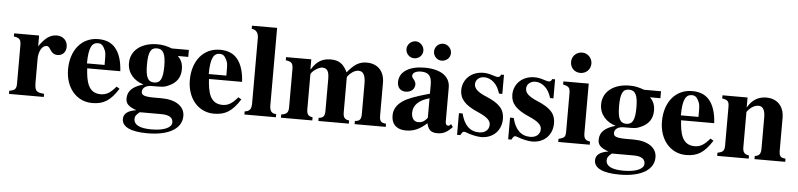

<svg xmlns="http://www.w3.org/2000/svg" viewBox="-49 -970 6054 1456"><g transform="rotate(5 2977.5 -242.5)"><path d="M218 -461H28V-437C71 -431 83 -420 83 -373V-84C83 -43 73 -32 29 -24V0H294V-24C233 -28 222 -42 222 -106V-283C222 -342 248 -387 283 -387C291 -387 300 -382 311 -364C328 -336 345 -326 371 -326C408 -326 434 -354 434 -394C434 -440 400 -473 353 -473C303 -473 265 -447 218 -379Z M732 -282H598C598 -402 622 -442 668 -442C697 -442 709 -425 723 -395C732 -376 732 -355 732 -303ZM837 -126C796 -77 765 -58 722 -58C624 -58 609 -150 603 -245H855C851 -319 833 -382 796 -423C767 -455 726 -473 668 -473C543 -473 459 -373 459 -224C459 -87 542 14 663 14C748 14 801 -17 861 -112Z M1193 52C1258 52 1282 74 1282 108C1282 146 1227 174 1128 174C1040 174 994 151 994 107C994 86 1001 75 1029 52ZM1184 -312C1184 -218 1166 -182 1118 -182C1070 -182 1052 -218 1052 -311C1052 -409 1070 -442 1117 -442C1165 -442 1184 -405 1184 -312ZM1132 -68C1052 -68 1031 -78 1031 -105C1031 -135 1061 -154 1100 -154C1191 -154 1194 -154 1227 -168C1288 -193 1319 -237 1319 -300C1319 -340 1307 -373 1279 -398H1359V-451H1230C1186 -467 1158 -473 1118 -473C999 -473 915 -411 915 -312C915 -236 968 -180 1039 -160C959 -137 920 -102 920 -43C920 -6 938 16 1002 39C939 48 906 73 906 114C906 174 974 206 1100 206C1267 206 1361 146 1361 52C1361 -22 1292 -68 1184 -68Z M1659 -282H1525C1525 -402 1549 -442 1595 -442C1624 -442 1636 -425 1650 -395C1659 -376 1659 -355 1659 -303ZM1764 -126C1723 -77 1692 -58 1649 -58C1551 -58 1536 -150 1530 -245H1782C1778 -319 1760 -382 1723 -423C1694 -455 1653 -473 1595 -473C1470 -473 1386 -373 1386 -224C1386 -87 1469 14 1590 14C1675 14 1728 -17 1788 -112Z M2061 0V-24C2028 -25 2011 -41 2011 -87V-676H1820V-652C1855 -649 1872 -624 1872 -587V-87C1872 -43 1855 -27 1821 -24V0Z M2897 0V-24C2858 -26 2847 -40 2847 -83V-331C2847 -420 2794 -473 2712 -473C2655 -473 2617 -450 2565 -386C2535 -449 2500 -473 2437 -473C2373 -473 2331 -447 2293 -386H2290V-461H2098V-437C2142 -431 2154 -420 2154 -373V-86C2154 -45 2143 -32 2099 -24V0H2338V-24C2303 -29 2293 -45 2293 -83V-344C2293 -368 2354 -406 2377 -406C2416 -406 2431 -383 2431 -323V-83C2431 -42 2421 -27 2384 -24V0H2616V-24C2581 -28 2570 -45 2570 -83V-348C2570 -353 2584 -371 2597 -381C2618 -399 2637 -406 2655 -406C2693 -406 2708 -373 2708 -311V-83C2708 -41 2698 -27 2660 -24V0Z M3209 -97C3187 -66 3163 -57 3139 -57C3109 -57 3087 -80 3087 -124C3087 -182 3129 -223 3209 -245ZM3389 -64 3379 -54C3376 -51 3373 -50 3368 -50C3354 -50 3347 -61 3347 -78V-339C3347 -425 3273 -473 3151 -473C3038 -473 2960 -427 2960 -347C2960 -305 2984 -279 3025 -279C3065 -279 3093 -305 3093 -339C3093 -353 3087 -365 3074 -381C3065 -391 3063 -398 3063 -404C3063 -428 3092 -441 3128 -441C3187 -441 3209 -412 3209 -348V-280C3093 -247 3046 -229 3008 -204C2963 -174 2941 -136 2941 -92C2941 -18 2987 14 3051 14C3109 14 3155 -5 3210 -55C3221 -4 3243 14 3292 14C3335 14 3366 -2 3404 -43ZM3131 -600C3131 -636 3101 -666 3067 -666C3032 -666 3002 -636 3002 -602C3002 -566 3031 -537 3066 -537C3103 -537 3131 -565 3131 -600ZM3341 -600C3341 -636 3311 -666 3276 -666C3241 -666 3212 -637 3212 -602C3212 -566 3240 -537 3275 -537C3312 -537 3341 -565 3341 -600Z M3756 -326V-471H3734C3728 -456 3722 -451 3709 -451C3703 -451 3694 -453 3678 -458C3646 -469 3623 -473 3600 -473C3509 -473 3443 -411 3443 -327C3443 -261 3484 -215 3585 -172C3654 -142 3681 -117 3681 -85C3681 -46 3651 -20 3606 -20C3536 -20 3490 -65 3469 -152H3441V13H3466C3477 -8 3483 -15 3492 -15C3497 -15 3505 -13 3515 -9C3544 3 3595 14 3623 14C3714 14 3777 -48 3777 -138C3777 -209 3739 -252 3639 -294C3571 -322 3543 -348 3543 -382C3543 -415 3571 -440 3609 -440C3636 -440 3662 -429 3684 -408C3705 -388 3716 -369 3731 -326Z M4145 -326V-471H4123C4117 -456 4111 -451 4098 -451C4092 -451 4083 -453 4067 -458C4035 -469 4012 -473 3989 -473C3898 -473 3832 -411 3832 -327C3832 -261 3873 -215 3974 -172C4043 -142 4070 -117 4070 -85C4070 -46 4040 -20 3995 -20C3925 -20 3879 -65 3858 -152H3830V13H3855C3866 -8 3872 -15 3881 -15C3886 -15 3894 -13 3904 -9C3933 3 3984 14 4012 14C4103 14 4166 -48 4166 -138C4166 -209 4128 -252 4028 -294C3960 -322 3932 -348 3932 -382C3932 -415 3960 -440 3998 -440C4025 -440 4051 -429 4073 -408C4094 -388 4105 -369 4120 -326Z M4450 0V-24C4415 -29 4402 -42 4402 -85V-461H4209V-437C4253 -428 4263 -418 4263 -373V-88C4263 -42 4256 -35 4210 -24V0ZM4409 -613C4409 -656 4375 -691 4333 -691C4288 -691 4254 -657 4254 -613C4254 -569 4287 -536 4331 -536C4375 -536 4409 -569 4409 -613Z M4787 52C4852 52 4876 74 4876 108C4876 146 4821 174 4722 174C4634 174 4588 151 4588 107C4588 86 4595 75 4623 52ZM4778 -312C4778 -218 4760 -182 4712 -182C4664 -182 4646 -218 4646 -311C4646 -409 4664 -442 4711 -442C4759 -442 4778 -405 4778 -312ZM4726 -68C4646 -68 4625 -78 4625 -105C4625 -135 4655 -154 4694 -154C4785 -154 4788 -154 4821 -168C4882 -193 4913 -237 4913 -300C4913 -340 4901 -373 4873 -398H4953V-451H4824C4780 -467 4752 -473 4712 -473C4593 -473 4509 -411 4509 -312C4509 -236 4562 -180 4633 -160C4553 -137 4514 -102 4514 -43C4514 -6 4532 16 4596 39C4533 48 4500 73 4500 114C4500 174 4568 206 4694 206C4861 206 4955 146 4955 52C4955 -22 4886 -68 4778 -68Z M5253 -282H5119C5119 -402 5143 -442 5189 -442C5218 -442 5230 -425 5244 -395C5253 -376 5253 -355 5253 -303ZM5358 -126C5317 -77 5286 -58 5243 -58C5145 -58 5130 -150 5124 -245H5376C5372 -319 5354 -382 5317 -423C5288 -455 5247 -473 5189 -473C5064 -473 4980 -373 4980 -224C4980 -87 5063 14 5184 14C5269 14 5322 -17 5382 -112Z M5938 0V-24C5899 -27 5889 -39 5889 -84V-331C5889 -418 5836 -473 5754 -473C5694 -473 5646 -446 5612 -386H5611V-461H5420V-437C5464 -430 5473 -419 5473 -376V-87C5473 -45 5465 -33 5420 -24V0H5660V-24C5623 -29 5612 -47 5612 -84V-348C5612 -352 5619 -362 5629 -372C5651 -394 5675 -406 5699 -406C5733 -406 5750 -377 5750 -321V-84C5750 -44 5738 -28 5704 -24V0Z"/></g></svg>

Font: XITS Math
Style: Bold
Weight: 700
Designer: MicroPress Inc., with final additions and corrections provided by Coen Hoffman, Elsevier (retired)
Version: Version 1.302